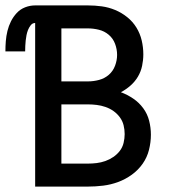

<svg xmlns="http://www.w3.org/2000/svg" viewBox="-57 -690 627 710"><path d="M73 0V-605Q63 -605 56.5 -596.5Q50 -588 46.5 -579Q43 -570 41 -560Q39 -550 38 -540Q37 -530 36.5 -520Q36 -510 36 -500H-37Q-37 -519 -35.5 -538Q-34 -557 -29.5 -575.5Q-25 -594 -16.5 -611Q-8 -628 5 -642Q18 -656 36 -663Q54 -670 73 -670H268Q294 -670 319.5 -666.5Q345 -663 369 -653Q393 -643 413.5 -626.5Q434 -610 447.5 -588Q461 -566 467 -540.5Q473 -515 473 -489Q473 -468 468.5 -446.5Q464 -425 453 -406.5Q442 -388 425.5 -373.5Q409 -359 390 -349Q414 -340 435.5 -325.5Q457 -311 472.5 -290Q488 -269 494.5 -243.5Q501 -218 501 -192Q501 -164 494 -136Q487 -108 470.5 -84.5Q454 -61 430.5 -44Q407 -27 380 -17Q353 -7 324.5 -3.5Q296 0 268 0ZM170 -389H268Q289 -389 309.5 -394.5Q330 -400 345.5 -413.5Q361 -427 368.5 -447Q376 -467 376 -487Q376 -508 368.5 -528Q361 -548 345 -561.5Q329 -575 308.5 -580Q288 -585 268 -585H170ZM170 -85H268Q284 -85 300.5 -87Q317 -89 332.5 -94.5Q348 -100 362 -109.5Q376 -119 386 -132Q396 -145 400 -161.5Q404 -178 404 -194Q404 -211 400 -227Q396 -243 386 -256.5Q376 -270 362.5 -279.5Q349 -289 333 -294.5Q317 -300 300.5 -302Q284 -304 268 -304H170Z"/></svg>

Font: Lode Dark Term
Style: Bold
Weight: 700
Monospace: yes
Designer: Belleve Invis
Foundry: Belleve Invis
Version: Version 29.2.0